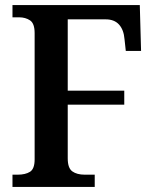

<svg xmlns="http://www.w3.org/2000/svg" viewBox="-20 -734 608 754"><path d="M29 0V-48H49Q80 -48 98 -59.5Q116 -71 116 -108V-604Q116 -642 98 -654Q80 -666 55 -666H29V-714H529L534 -534H474L469 -580Q466 -617 447.5 -637.5Q429 -658 395 -658H246V-378H468V-323H246V-112Q246 -74 264 -61Q282 -48 313 -48H352V0Z"/></svg>

Font: Noto Serif Lao SemiCondensed SemiBold
Style: Regular
Weight: 600
Width: 4
Designer: Monotype Design Team
Foundry: Monotype Imaging Inc.
Version: Version 2.003; ttfautohint (v1.8.4.7-5d5b)